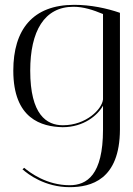

<svg xmlns="http://www.w3.org/2000/svg" viewBox="-20 -524 551 794"><path d="M239 2C326 2 384 -47 406 -87V12C406 200 339 242 268 242C173 242 104 190 80 170L73 176C96 197 166 250 268 250C356 250 475 220 476 12V-471C421 -490 355 -504 287 -504C115 -504 35 -401 35 -232C35 -32 152 0 239 2ZM240 -6C173 -6 105 -49 105 -232C105 -395 163 -496 284 -496C325 -496 365 -483 406 -466V-113C402 -73 337 -6 240 -6Z"/></svg>

Font: Italiana
Style: Regular
Weight: 400
Designer: Santiago Orozco
Foundry: Santiago Orozco
Version: Version 1.000;PS 001.001;hotconv 1.0.56